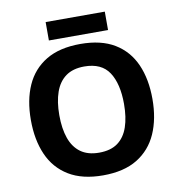

<svg xmlns="http://www.w3.org/2000/svg" viewBox="-94 -963 984 1058"><g transform="rotate(-10 398.0 -433.5)"><path d="M738 -358Q738 -247 701.5 -164.5Q665 -82 590 -36Q515 10 398 10Q282 10 206.5 -36Q131 -82 94.5 -165Q58 -248 58 -359Q58 -470 94.5 -552Q131 -634 206.5 -679.5Q282 -725 399 -725Q515 -725 590 -679.5Q665 -634 701.5 -551.5Q738 -469 738 -358ZM217 -358Q217 -283 236 -229Q255 -175 295 -146Q335 -117 398 -117Q463 -117 502.5 -146Q542 -175 560.5 -229Q579 -283 579 -358Q579 -471 537 -535Q495 -599 399 -599Q335 -599 295 -570Q255 -541 236 -487Q217 -433 217 -358ZM563 -877V-774H232V-877Z"/></g></svg>

Font: Noto Sans Cham
Style: Regular
Weight: 400
Designer: Monotype Design Team
Foundry: Monotype Imaging Inc.
Version: Version 2.002